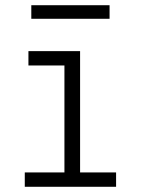

<svg xmlns="http://www.w3.org/2000/svg" viewBox="-20 -716 540 736"><path d="M75 0V-55H227V-465H89V-520H287V-55H425V0ZM100 -644V-696H400V-644Z"/></svg>

Font: Iosevka Fixed SS04 Light
Style: Regular
Weight: 300
Monospace: yes
Designer: Belleve Invis
Foundry: Belleve Invis
Version: Version 32.5.0